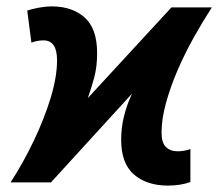

<svg xmlns="http://www.w3.org/2000/svg" viewBox="-20 -569 681 599"><path d="M504 10Q438 10 398 -24.5Q358 -59 358 -133Q358 -171 367 -207Q376 -243 392 -277L139 0H13Q52 -60 85 -129Q118 -198 138 -263.5Q158 -329 158 -381Q158 -443 116 -443Q104 -443 95 -441Q86 -439 78 -436L65 -536Q79 -541 100.5 -545Q122 -549 142 -549Q205 -549 244 -514.5Q283 -480 283 -403Q283 -360 273.5 -325.5Q264 -291 254 -263L515 -546H641Q613 -503 585 -453Q557 -403 534.5 -351Q512 -299 498 -248.5Q484 -198 484 -155Q484 -124 497.5 -110.5Q511 -97 534 -97Q545 -97 555.5 -99Q566 -101 574 -104V-1Q543 10 504 10Z"/></svg>

Font: Noto Sans SemiCondensed
Style: Bold Italic
Weight: 700
Width: 4
Italic angle: -12°
Designer: Monotype Design Team
Foundry: Monotype Imaging Inc.
Version: Version 2.013; ttfautohint (v1.8.4.7-5d5b)